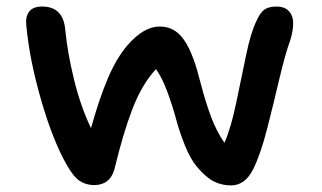

<svg xmlns="http://www.w3.org/2000/svg" viewBox="-20 -665 983 586"><path d="M685.1 -99.1Q657.2 -99.1 633.1 -111.1Q608.9 -123 581.1 -155.8Q561 -179.7 544.2 -221.7Q527.3 -263.7 517.1 -302.5Q506.8 -341.3 490.7 -384.8Q474.6 -428.2 456.1 -454.1Q413.1 -407.7 384.3 -332.8Q355.5 -257.8 329.1 -147.9Q315.4 -100.1 267.1 -100.1Q242.7 -100.1 223.4 -112.8Q204.1 -125.5 184.1 -161.1Q141.1 -236.3 105.2 -360.8Q69.3 -485.4 60.1 -589.8Q57.6 -614.3 69.1 -629.6Q80.6 -645 108.9 -645Q172.9 -645 179.2 -574.2Q186 -503.4 206.1 -421.6Q226.1 -339.8 257.8 -273.9Q283.2 -365.2 309.6 -426.8Q335.9 -488.3 369.1 -526.9Q418.9 -584 466.8 -584Q502.9 -584 527.1 -560.5Q551.3 -537.1 570.8 -483.9Q579.6 -460.9 593.3 -408Q606.9 -355 623.8 -309.6Q640.6 -264.2 665 -229Q685.1 -274.9 700.9 -351.1Q716.8 -427.2 731.2 -497.1Q745.6 -566.9 763.2 -602.1Q774.9 -627.9 788.1 -636.5Q801.3 -645 824.2 -645Q849.1 -645 862.1 -630.6Q875 -616.2 874.8 -593.5Q874.5 -570.8 866.2 -543Q850.6 -501 832.3 -422.9Q814 -344.7 794.7 -269.8Q775.4 -194.8 752.9 -148.9Q728 -99.1 685.1 -99.1Z"/></svg>

Font: Shantell Sans Irregular Bouncy
Style: Regular
Weight: 500
Designer: Stephen Nixon, Anya Danilova, Shantell Martin
Foundry: Arrow Type
Version: Version 1.006;[9816181b4]